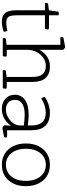

<svg xmlns="http://www.w3.org/2000/svg" viewBox="656 -1371 725 2077"><g transform="rotate(90 1018.5 -332.5)"><path d="M91 -148V-456H15Q12 -464 12 -470Q12 -480 18 -490L91 -499L107 -604Q115 -606 126 -606Q133 -606 145 -604V-500H283Q299 -500 299 -486Q299 -480 295 -465L293 -456H145V-168Q145 -121 150.5 -92.5Q156 -64 173.5 -51Q191 -38 228 -38Q246 -38 268.5 -41Q291 -44 313 -50Q322 -34 324 -12Q303 -2 273 4Q243 10 213 10Q154 10 122.5 -24Q91 -58 91 -148Z M934 0H741Q738 -8 738 -14Q738 -22 744 -33L812 -41V-325Q812 -466 693 -466Q646 -466 606.5 -438.5Q567 -411 543 -365.5Q519 -320 519 -266V-43H577Q593 -43 593 -29Q593 -23 589 -8L587 0H394Q391 -8 391 -14Q391 -22 397 -33L465 -41V-623H384Q381 -630 381 -637Q381 -646 387 -656L491 -675Q508 -666 519 -653V-397Q544 -444 589 -477Q634 -510 702 -510Q782 -510 824 -462.5Q866 -415 866 -325V-43H924Q940 -43 940 -29Q940 -23 936 -8Z M1462 -14 1363 5Q1346 -4 1335 -17L1340 -89Q1308 -42 1261.5 -16Q1215 10 1159 10Q1090 10 1047.5 -29Q1005 -68 1005 -130Q1005 -201 1061.5 -240.5Q1118 -280 1221 -280Q1244 -280 1274 -278Q1304 -276 1337 -271V-311Q1337 -465 1198 -465Q1162 -465 1121.5 -452.5Q1081 -440 1047 -417Q1040 -423 1034 -434.5Q1028 -446 1028 -454Q1067 -481 1111.5 -495.5Q1156 -510 1198 -510Q1389 -510 1389 -311V-47H1465Q1468 -40 1468 -33Q1468 -24 1462 -14ZM1337 -188V-228Q1305 -232 1275 -234.5Q1245 -237 1221 -237Q1142 -237 1101 -210.5Q1060 -184 1060 -132Q1060 -88 1088.5 -61Q1117 -34 1164 -34Q1208 -34 1247.5 -56Q1287 -78 1312 -113Q1337 -148 1337 -188Z M1763 -34Q1815 -34 1854.5 -61Q1894 -88 1915.5 -137Q1937 -186 1937 -250Q1937 -314 1915.5 -363Q1894 -412 1854.5 -439Q1815 -466 1763 -466Q1711 -466 1671.5 -439Q1632 -412 1610.5 -363Q1589 -314 1589 -250Q1589 -186 1610.5 -137Q1632 -88 1671 -61Q1710 -34 1763 -34ZM1763 10Q1693 10 1641.5 -22.5Q1590 -55 1561 -113.5Q1532 -172 1532 -250Q1532 -328 1561 -386.5Q1590 -445 1641.5 -477.5Q1693 -510 1763 -510Q1833 -510 1884.5 -477.5Q1936 -445 1965 -386.5Q1994 -328 1994 -250Q1994 -172 1965 -113.5Q1936 -55 1884.5 -22.5Q1833 10 1763 10Z"/></g></svg>

Font: Scope One
Style: Regular
Weight: 400
Designer: Dalton Maag Ltd
Foundry: Dalton Maag Ltd
Version: Version 1.002; ttfautohint (v1.4.1) -l 11 -r 50 -G 50 -x 14 